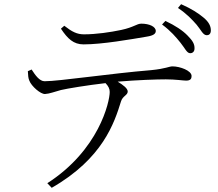

<svg xmlns="http://www.w3.org/2000/svg" viewBox="-20 -831 1040 917"><path d="M842 -627C863 -601 872 -578 887 -577C900 -576 909 -585 909 -599C910 -620 900 -637 876 -661C853 -685 817 -709 770 -731L754 -714C796 -683 821 -653 842 -627ZM919 -713C940 -688 949 -664 966 -663C979 -662 987 -670 987 -686C987 -706 978 -726 951 -748C927 -768 893 -790 845 -811L830 -793C873 -764 896 -739 919 -713ZM681 -656C713 -661 724 -670 724 -683C724 -704 693 -718 655 -718C633 -718 620 -701 559 -688C507 -677 439 -667 381 -667C348 -667 324 -679 287 -708L271 -694C303 -646 331 -619 379 -619C468 -619 604 -643 681 -656ZM227 66C471 -74 526 -244 558 -347C566 -373 590 -376 590 -394C590 -409 567 -426 542 -441C638 -449 728 -452 772 -452C819 -452 854 -446 869 -446C890 -446 895 -455 895 -468C895 -494 839 -514 804 -514C787 -514 773 -503 702 -496C507 -480 262 -443 193 -443C169 -443 149 -471 131 -499L113 -491C114 -471 115 -457 120 -446C130 -419 174 -381 195 -382C216 -383 241 -393 271 -401C300 -408 397 -424 484 -434C498 -419 504 -407 504 -392C504 -344 452 -114 206 44Z"/></svg>

Font: Kiri Minchoo Light
Style: Regular
Weight: 300
Designer: Ryoko NISHIZUKA 西塚涼子 (kana & ideographs); Frank Grießhammer (Latin, Greek & Cyrillic);
akenotsuki.com/eyeben/fonts/ (U+
Foundry: Adobe
akenotsuki.com/eyeben/fonts/
Version: Version 4.002;hotconv 1.0.119;makeotfexe 2.5.65604